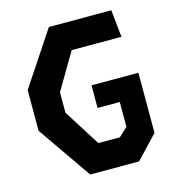

<svg xmlns="http://www.w3.org/2000/svg" viewBox="-108 -822 837 915"><g transform="rotate(-15 310.0 -365.0)"><path d="M40.8 -265V-465.8L216.2 -730H524.2L538.3 -595.4H292.6L186.8 -415.8V-315L300.9 -134.6H406.7L450 -174.7V-337.4L484.8 -297.4H340.5V-409H571.8V-112.4L465.8 0H224.6Z"/></g></svg>

Font: Monaspace Krypton Var
Style: Regular
Weight: 400
Designer: Riley Cran and the Lettermatic Team
Version: Version 1.101 (Monaspace Krypton Var)